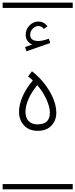

<svg xmlns="http://www.w3.org/2000/svg" viewBox="-20 -990 570 1453"><path d="M262.2 -345.7Q217.8 -292.5 195.3 -239.7Q172.9 -187 172.9 -144Q172.9 -99.1 196.5 -74Q220.2 -48.8 265.1 -48.8Q357.4 -48.8 357.4 -137.2Q357.4 -181.2 331.5 -238Q305.7 -294.9 262.2 -345.7ZM228.5 -381.3Q207.5 -400.4 192.4 -411.6L221.7 -450.7Q252.4 -427.2 281.2 -397.5Q337.9 -337.9 372.1 -268.1Q406.2 -198.2 406.2 -137.2Q406.2 -78.1 369.1 -39.1Q332 0 265.1 0Q200.2 0 162.1 -40.8Q124 -81.5 124 -144Q124 -198.2 150.9 -259.8Q177.7 -321.3 228.5 -381.3ZM0 402.8H530.3V442.9H0ZM0 -970.2H530.3V-930.2H0ZM338.9 -790.5 311.5 -771Q295.9 -793 270 -793Q247.1 -793 227.8 -773.2Q208.5 -753.4 208.5 -725.6Q208.5 -679.7 271.5 -679.7Q298.8 -679.7 349.6 -696.8L360.4 -664.6L180.7 -602.1L169.9 -634.3L224.1 -653.3Q199.7 -662.6 187 -682.4Q174.3 -702.1 174.3 -725.6Q174.3 -767.6 203.1 -797.4Q231.9 -827.1 270 -827.1Q312.5 -827.1 338.9 -790.5Z"/></svg>

Font: AzarMehrMSRS1
Style: Regular
Weight: 1
Designer: Amin Abedi
Version: Version 1.00